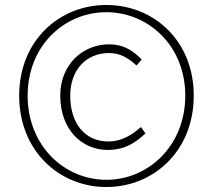

<svg xmlns="http://www.w3.org/2000/svg" viewBox="-20 -738 855 771"><path d="M407 13C597 13 758 -132 758 -354C758 -575 597 -718 407 -718C218 -718 57 -575 57 -354C57 -132 218 13 407 13ZM407 -16C238 -16 91 -153 91 -354C91 -554 238 -689 407 -689C576 -689 724 -554 724 -354C724 -153 576 -16 407 -16ZM412 -136C484 -136 524 -166 564 -202L546 -228C510 -196 469 -170 415 -170C322 -170 262 -241 262 -354C262 -458 327 -525 417 -525C462 -525 493 -507 528 -475L549 -499C514 -535 476 -560 418 -560C315 -560 222 -482 222 -354C222 -216 310 -136 412 -136Z"/></svg>

Font: Harano Aji Gothic TW ExtraLight
Style: Regular
Weight: 250
Foundry: Masamichi Hosoda
Version: HaranoAjiGothicTW-ExtraLight version 20230610;ttx 4.39.4